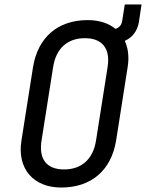

<svg xmlns="http://www.w3.org/2000/svg" viewBox="-20 -830 654 860"><path d="M254 10C389 10 478 -67 500 -200L552 -531C559 -575 554 -614 539 -647C573 -662 595 -691 602 -730L614 -810H539L527 -735C524 -717 513 -705 497 -701C466 -726 424 -740 373 -740C239 -740 150 -663 128 -530L76 -200C56 -75 129 10 254 10ZM267 -71C189 -71 153 -117 166 -200L218 -530C231 -613 282 -659 360 -659C438 -659 475 -613 462 -530L410 -200C397 -117 345 -71 267 -71Z"/></svg>

Font: JetBrains Mono
Style: Italic
Weight: 400
Italic angle: -9°
Monospace: yes
Designer: Philipp Nurullin, Konstantin Bulenkov
Foundry: JetBrains
Version: Version 2.305